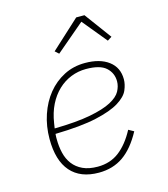

<svg xmlns="http://www.w3.org/2000/svg" viewBox="-114 -845 827 946"><g transform="rotate(-15 300.0 -372.0)"><path d="M274 12Q180 12 130.5 -44.5Q81 -101 81 -211Q81 -276 100.5 -334Q120 -392 155 -435Q190 -478 238.5 -503Q287 -528 346 -528Q422 -528 466.5 -494.5Q511 -461 511 -401Q511 -375 498.5 -346Q486 -317 445 -291.5Q404 -266 326 -248.5Q248 -231 116 -228Q115 -220 115 -212Q115 -204 115 -202Q115 -164 123 -130.5Q131 -97 150 -72Q169 -47 200 -32.5Q231 -18 276 -18Q340 -18 386 -53.5Q432 -89 467 -155L494 -140Q452 -62 399 -25Q346 12 274 12ZM343 -498Q303 -498 266.5 -483.5Q230 -469 200.5 -441Q171 -413 151 -373Q131 -333 123 -281L119 -255Q232 -257 302 -270.5Q372 -284 410.5 -304.5Q449 -325 462.5 -350Q476 -375 476 -400Q476 -442 445.5 -470Q415 -498 343 -498ZM405 -756 506 -619 484 -605 382 -729 236 -605 217 -622 363 -756Z"/></g></svg>

Font: IBM Plex Mono ExtraLight
Style: Italic
Weight: 200
Italic angle: -9°
Monospace: yes
Designer: Mike Abbink, Paul van der Laan, Pieter van Rosmalen
Foundry: Bold Monday
Version: Version 2.3